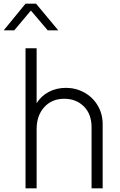

<svg xmlns="http://www.w3.org/2000/svg" viewBox="-55 -1018 647 1038"><path d="M83 -757H143V-460Q167 -499 208.5 -521Q250 -543 301 -543Q355 -543 400.5 -518Q446 -493 473 -448Q500 -403 500 -347V0H440V-330Q440 -401 398.5 -442.5Q357 -484 292 -484Q225 -484 184 -438.5Q143 -393 143 -320V0H83ZM83 -998H140L260 -854H203L112 -961L22 -854H-35Z"/></svg>

Font: Eudoxus Sans Light
Style: Regular
Weight: 300
Designer: Stijn de Vries
Foundry: tokotype
Version: Version 2.005